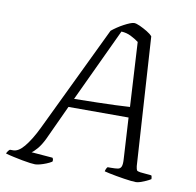

<svg xmlns="http://www.w3.org/2000/svg" viewBox="-107 -802 901 884"><g transform="rotate(10 343.5 -360.0)"><path d="M113 0Q106 0 89.5 -2Q73 -4 52.5 -8Q32 -12 11 -16.5Q-10 -21 -27 -26Q-25 -31 -20.5 -37.5Q-16 -44 -12 -46H3Q15 -46 27.5 -53.5Q40 -61 53.5 -77Q67 -93 81.5 -116.5Q96 -140 111 -171L349 -666Q360 -675 374 -684.5Q388 -694 403 -702Q418 -710 430.5 -715Q443 -720 450 -720Q460 -720 477.5 -712Q495 -704 512.5 -693.5Q530 -683 538 -673L576 -73Q578 -59 580.5 -54.5Q583 -50 597 -48L649 -43Q651 -42 652 -35.5Q653 -29 653 -26Q644 -20 630.5 -14Q617 -8 605 -4Q593 0 585 0Q577 0 561.5 -1.5Q546 -3 528 -6Q510 -9 492 -12Q474 -15 458.5 -18.5Q443 -22 435 -24Q436 -30 439 -36.5Q442 -43 445 -45H460Q481 -45 492.5 -47Q504 -49 508.5 -60Q513 -71 511 -97L500 -287H219L144 -125Q129 -94 113 -75.5Q97 -57 88 -52L187 -44Q189 -42 190.5 -37.5Q192 -33 190 -26Q179 -19 164 -13Q149 -7 135.5 -3.5Q122 0 113 0ZM238 -328Q298 -329 344.5 -330Q391 -331 429 -332.5Q467 -334 498 -336L481 -637Q465 -649 444 -659.5Q423 -670 399 -671Z"/></g></svg>

Font: Texturina 12pt Thin
Style: Italic
Weight: 250
Italic angle: -11°
Designer: Guillermo Torres Carreño
Foundry: Omnibus-Type
Version: Version 1.002